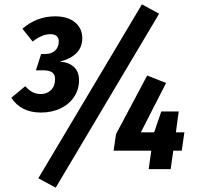

<svg xmlns="http://www.w3.org/2000/svg" viewBox="-20 -777 903 882"><path d="M358 -602Q358 -560 331 -533Q304 -506 255 -494Q296 -491 319.5 -469.5Q343 -448 343 -408Q343 -367 321 -333Q299 -299 259 -279.5Q219 -260 168 -260Q76 -260 32 -328L96 -381Q113 -362 130 -353.5Q147 -345 168 -345Q196 -345 214.5 -363.5Q233 -382 233 -414Q233 -435 219.5 -444.5Q206 -454 178 -454H145L169 -529H188Q217 -529 233.5 -545Q250 -561 250 -586Q250 -620 211 -620Q173 -620 130 -586L83 -645Q149 -702 233 -702Q292 -702 325 -674Q358 -646 358 -602ZM632 -757 711 -714 236 85 156 42ZM827 -169 815 -85H776L764 0H663L675 -85H502L513 -161L656 -430L743 -396L627 -169H688L721 -265H801L788 -169Z"/></svg>

Font: Fira Sans Condensed
Style: Bold Italic
Weight: 700
Width: 3
Italic angle: -8°
Designer: Carrois Corporate & Edenspiekermann AG
Foundry: Carrois Corporate GbR & Edenspiekermann AG
Version: Version 4.203